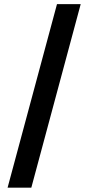

<svg xmlns="http://www.w3.org/2000/svg" viewBox="-20 -781 419 911"><path d="M362.9 -761.4H250.4L16 109.4H128.6Z"/></svg>

Font: Margiela Sans Semi Bold
Style: Regular
Weight: 600
Designer: Stefan Endress, Andreas Faust
Version: Version 1.100;FEAKit 1.0